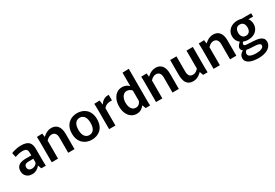

<svg xmlns="http://www.w3.org/2000/svg" viewBox="60 -1960 4866 3402"><g transform="rotate(-30 2493.0 -258.5)"><path d="M191 11Q143 11 107.5 -8.5Q72 -28 52.5 -62.5Q33 -97 33 -140Q33 -182 48 -210.5Q63 -239 89.5 -256Q116 -273 152 -280Q188 -287 229 -287H340V-340Q340 -359 336.5 -375.5Q333 -392 323 -405.5Q313 -419 293.5 -425.5Q274 -432 243 -432Q201 -432 160 -422.5Q119 -413 88 -400L67 -490Q92 -502 125 -511Q158 -520 194 -525.5Q230 -531 265 -531Q327 -531 367 -518Q407 -505 429 -480Q451 -455 460 -420.5Q469 -386 469 -344V-125Q469 -94 470 -60Q471 -26 473 0H379L354 -71H352Q323 -33 282 -11Q241 11 191 11ZM235 -76Q269 -76 300.5 -94.5Q332 -113 342 -143V-217H249Q234 -217 217.5 -215Q201 -213 187 -206Q173 -199 164 -185Q155 -171 155 -147Q155 -114 177 -95Q199 -76 235 -76Z M593 -362Q593 -407 592.5 -446Q592 -485 590 -520L701 -524L710 -454H714Q731 -470 756.5 -488Q782 -506 815 -518.5Q848 -531 888 -531Q929 -531 960.5 -517Q992 -503 1014 -475.5Q1036 -448 1047.5 -407.5Q1059 -367 1059 -315V0H930V-311Q930 -344 922 -366.5Q914 -389 901 -402.5Q888 -416 871.5 -422Q855 -428 838 -428Q812 -428 790.5 -419Q769 -410 752 -396.5Q735 -383 722 -369V0H593Z M1414 11Q1363 11 1317 -5Q1271 -21 1235 -54Q1199 -87 1177.5 -138.5Q1156 -190 1156 -260Q1156 -330 1177.5 -381.5Q1199 -433 1235 -466Q1271 -499 1317 -515Q1363 -531 1414 -531Q1464 -531 1510.5 -515Q1557 -499 1593 -466Q1629 -433 1650 -381.5Q1671 -330 1671 -260Q1671 -190 1650 -138.5Q1629 -87 1593 -54Q1557 -21 1510.5 -5Q1464 11 1414 11ZM1414 -83Q1444 -83 1467 -95Q1490 -107 1506 -129Q1522 -151 1530 -184Q1538 -217 1538 -260Q1538 -303 1530 -336Q1522 -369 1506 -391Q1490 -413 1467 -425Q1444 -437 1414 -437Q1384 -437 1361 -425Q1338 -413 1322 -391Q1306 -369 1297.5 -336Q1289 -303 1289 -260Q1289 -217 1297.5 -184Q1306 -151 1322 -129Q1338 -107 1361 -95Q1384 -83 1414 -83Z M1767 0V-362Q1767 -413 1766 -450Q1765 -487 1764 -520L1875 -524L1886 -436H1889Q1917 -480 1960 -507Q2003 -534 2065 -530V-416Q2013 -421 1969 -406.5Q1925 -392 1896 -352V0Z M2330 11Q2268 11 2220.5 -23Q2173 -57 2146.5 -117Q2120 -177 2120 -256Q2120 -337 2147 -399Q2174 -461 2222 -496Q2270 -531 2334 -531Q2378 -531 2414 -514.5Q2450 -498 2471 -473H2473V-748L2603 -752V-145Q2603 -126 2603 -98.5Q2603 -71 2604 -44.5Q2605 -18 2606 0H2515L2487 -71H2485Q2460 -34 2421 -11.5Q2382 11 2330 11ZM2369 -91Q2410 -91 2438 -116Q2466 -141 2473 -172V-383Q2455 -405 2428.5 -418Q2402 -431 2374 -431Q2336 -431 2308.5 -408Q2281 -385 2266.5 -346Q2252 -307 2252 -257Q2252 -206 2266.5 -168.5Q2281 -131 2307 -111Q2333 -91 2369 -91Z M2727 -362Q2727 -407 2726.5 -446Q2726 -485 2724 -520L2835 -524L2844 -454H2848Q2865 -470 2890.5 -488Q2916 -506 2949 -518.5Q2982 -531 3022 -531Q3063 -531 3094.5 -517Q3126 -503 3148 -475.5Q3170 -448 3181.5 -407.5Q3193 -367 3193 -315V0H3064V-311Q3064 -344 3056 -366.5Q3048 -389 3035 -402.5Q3022 -416 3005.5 -422Q2989 -428 2972 -428Q2946 -428 2924.5 -419Q2903 -410 2886 -396.5Q2869 -383 2856 -369V0H2727Z M3489 11Q3426 11 3388 -16.5Q3350 -44 3333 -94Q3316 -144 3316 -209V-520H3445V-212Q3445 -154 3467 -123Q3489 -92 3539 -92Q3563 -92 3583.5 -101Q3604 -110 3621 -123.5Q3638 -137 3650 -151V-520H3780V-158Q3780 -113 3780.5 -74Q3781 -35 3782 0H3691L3664 -72H3660Q3643 -53 3617 -33.5Q3591 -14 3558.5 -1.5Q3526 11 3489 11Z M3904 -362Q3904 -407 3903.5 -446Q3903 -485 3901 -520L4012 -524L4021 -454H4025Q4042 -470 4067.5 -488Q4093 -506 4126 -518.5Q4159 -531 4199 -531Q4240 -531 4271.5 -517Q4303 -503 4325 -475.5Q4347 -448 4358.5 -407.5Q4370 -367 4370 -315V0H4241V-311Q4241 -344 4233 -366.5Q4225 -389 4212 -402.5Q4199 -416 4182.5 -422Q4166 -428 4149 -428Q4123 -428 4101.5 -419Q4080 -410 4063 -396.5Q4046 -383 4033 -369V0H3904Z M4696 -139Q4634 -139 4583.5 -163Q4533 -187 4504 -231Q4475 -275 4475 -335Q4475 -394 4504 -438Q4533 -482 4583.5 -506.5Q4634 -531 4696 -531Q4760 -531 4809.5 -506.5Q4859 -482 4888 -438Q4917 -394 4917 -335Q4917 -276 4888.5 -231.5Q4860 -187 4810.5 -163Q4761 -139 4696 -139ZM4696 -220Q4729 -220 4750.5 -234.5Q4772 -249 4782.5 -275Q4793 -301 4793 -335Q4793 -368 4782.5 -394Q4772 -420 4750.5 -434.5Q4729 -449 4696 -449Q4664 -449 4642.5 -434.5Q4621 -420 4610.5 -394Q4600 -368 4600 -335Q4600 -301 4611 -275Q4622 -249 4643 -234.5Q4664 -220 4696 -220ZM4687 235Q4642 235 4597.5 227.5Q4553 220 4517 204Q4481 188 4459.5 161Q4438 134 4438 95Q4438 52 4460 24Q4482 -4 4517 -24V-26Q4500 -38 4491.5 -52Q4483 -66 4483 -85Q4483 -114 4505 -141.5Q4527 -169 4556 -191L4606 -167Q4592 -154 4583.5 -140Q4575 -126 4575 -112Q4575 -96 4589 -89Q4603 -82 4630 -80L4765 -72Q4793 -70 4828 -65.5Q4863 -61 4895 -48Q4927 -35 4947.5 -10Q4968 15 4968 58Q4968 103 4938.5 143.5Q4909 184 4847 209.5Q4785 235 4687 235ZM4696 140Q4753 140 4787.5 129.5Q4822 119 4838 103Q4854 87 4854 68Q4854 51 4844.5 41Q4835 31 4818.5 25.5Q4802 20 4783.5 17.5Q4765 15 4748 14L4629 7Q4607 5 4594 2Q4581 -1 4572 -6L4584 -4Q4566 6 4553.5 23.5Q4541 41 4541 62Q4541 84 4553 98.5Q4565 113 4586.5 122Q4608 131 4636.5 135.5Q4665 140 4696 140ZM4754 -520H4974V-452H4854Z"/></g></svg>

Font: Murecho Thin Medium
Style: Regular
Weight: 500
Version: Version 1.010